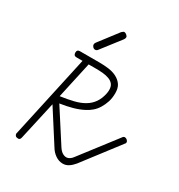

<svg xmlns="http://www.w3.org/2000/svg" viewBox="-175 -866 913 978"><g transform="rotate(30 281.5 -377.5)"><path d="M288 -79Q299 -62 311 -54.5Q323 -47 335 -47Q344 -47 353.5 -53Q363 -59 370 -69L530 -277Q535 -285 543 -285Q550 -285 556.5 -279Q563 -273 563 -266Q563 -260 558 -256L398 -47Q384 -30 368.5 -20Q353 -10 335 -10Q312 -10 291.5 -24Q271 -38 258 -60L139 -246L89 -22Q86 -7 75 -7Q64 -7 59 -12Q54 -17 54 -24Q54 -28 55 -29L161 -514H125Q108 -514 108 -533Q108 -550 125 -550H241Q268 -550 294.5 -546.5Q321 -543 342 -532Q363 -521 375.5 -503Q388 -485 388 -455Q388 -426 380.5 -403Q373 -380 361 -360.5Q349 -341 333 -327.5Q317 -314 299 -305Q272 -291 239.5 -282Q207 -273 167 -267ZM197 -514 150 -300Q193 -306 227.5 -314.5Q262 -323 287 -338Q312 -353 328 -376Q344 -399 351 -433Q353 -444 353 -453Q353 -474 343.5 -486Q334 -498 318 -504Q302 -510 282 -512Q262 -514 241 -514ZM203 -604Q197 -595 188 -595Q180 -595 174 -601.5Q168 -608 168 -615Q168 -621 173 -628L258 -739Q262 -742 265.5 -745Q269 -748 272 -748Q279 -748 286.5 -741.5Q294 -735 294 -729Q294 -722 289 -715Z"/></g></svg>

Font: Gruenewald VA
Style: Regular
Weight: 400
Designer: Peter Wiegel
Foundry: Peter Wiegel, nach dem Schriftentwurf von Dr. H. Gr¸newald
Version: Version 0.007